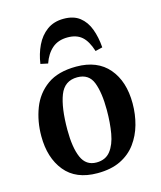

<svg xmlns="http://www.w3.org/2000/svg" viewBox="-117 -859 804 959"><g transform="rotate(-15 285.0 -379.5)"><path d="M268 15Q157 15 100.5 -54.5Q44 -124 44 -236Q44 -313 69.5 -379.5Q95 -446 151.5 -486.5Q208 -527 302 -527Q411 -527 469 -459Q527 -391 527 -277Q527 -220 512.5 -168Q498 -116 467.5 -74.5Q437 -33 388 -9Q339 15 268 15ZM277 -38Q324 -38 349.5 -70.5Q375 -103 384.5 -157.5Q394 -212 394 -278Q394 -368 373.5 -421Q353 -474 293 -474Q227 -474 202.5 -410.5Q178 -347 178 -233Q178 -141 200.5 -89.5Q223 -38 277 -38ZM303 -774Q354 -774 385.5 -749.5Q417 -725 433 -682.5Q449 -640 453 -586L416 -577Q399 -631 371.5 -655Q344 -679 298 -679Q249 -679 218 -652Q187 -625 171 -578L133 -586Q140 -636 160.5 -679Q181 -722 216.5 -748Q252 -774 303 -774Z"/></g></svg>

Font: Literata 36pt SemiBold
Style: Italic
Weight: 600
Italic angle: -2°
Designer: Latin by Veronika Burian and Jose Scaglione. Greek by Irene Vlachou. Cyrillic by Vera Evstafieva
Foundry: TypeTogether
Version: Version 3.002